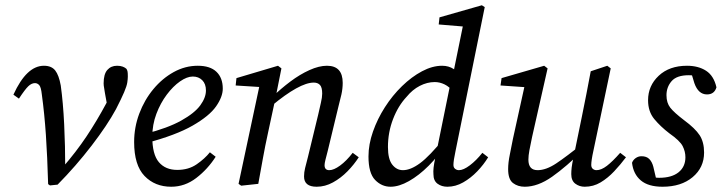

<svg xmlns="http://www.w3.org/2000/svg" viewBox="-20 -699 2744 730"><path d="M163 1Q160 -105 154.5 -186Q149 -267 139 -340Q136 -368 129 -375.5Q122 -383 113 -383Q100 -383 87.5 -371Q75 -359 52 -324L31 -339Q81 -449 147 -449Q176 -449 190 -431Q204 -413 211 -374Q220 -309 224 -226Q228 -143 228 -60L217 -61Q270 -122 309 -180.5Q348 -239 384 -306Q388 -314 392 -322Q396 -330 400 -339L391 -279L379 -345Q378 -354 376 -364Q374 -374 374 -382Q374 -417 388 -433Q402 -449 425 -449Q438 -449 447 -445.5Q456 -442 461 -437Q464 -432 465 -426.5Q466 -421 466 -408Q466 -399 464 -385.5Q462 -372 452 -348.5Q442 -325 421 -284Q388 -223 328.5 -145.5Q269 -68 199 3L170 6Z M631 11Q569 11 529.5 -30Q490 -71 490 -159Q490 -215 509.5 -267Q529 -319 563 -360Q597 -401 640.5 -425Q684 -449 732 -449Q779 -449 803 -426Q827 -403 827 -362Q827 -331 801.5 -294.5Q776 -258 712.5 -221.5Q649 -185 536 -155L532 -190Q618 -212 669 -240.5Q720 -269 741.5 -298.5Q763 -328 763 -355Q763 -380 749 -394Q735 -408 713 -408Q691 -408 664.5 -389.5Q638 -371 614 -339Q590 -307 574.5 -266Q559 -225 559 -179Q559 -112 584 -82.5Q609 -53 654 -53Q697 -53 728 -74.5Q759 -96 778 -120L800 -103Q770 -56 726.5 -22.5Q683 11 631 11Z M1136 -28Q1136 -44 1140 -60Q1144 -76 1151 -103L1190 -264Q1195 -287 1200 -308Q1205 -329 1205 -343Q1205 -367 1196.5 -376Q1188 -385 1173 -385Q1119 -385 1012 -296L1016 -331Q1048 -362 1084 -389Q1120 -416 1156.5 -432.5Q1193 -449 1223 -449Q1283 -449 1283 -384Q1283 -362 1278 -339.5Q1273 -317 1267 -295L1226 -125Q1221 -106 1217.5 -92Q1214 -78 1214 -71Q1214 -52 1232 -52Q1249 -52 1273 -69.5Q1297 -87 1321 -118L1344 -101Q1326 -73 1301 -47.5Q1276 -22 1246 -5.5Q1216 11 1184 11Q1136 11 1136 -28ZM962 0 897 7 887 0 968 -380 987 -367 876 -374 879 -402 1037 -449 1050 -439 1027 -324 999 -194Q988 -144 979.5 -96.5Q971 -49 962 0Z M1465 11Q1431 11 1406 -15Q1381 -41 1381 -104Q1381 -150 1398 -198.5Q1415 -247 1443.5 -291.5Q1472 -336 1508.5 -371.5Q1545 -407 1584.5 -428Q1624 -449 1661 -449Q1686 -449 1705 -436.5Q1724 -424 1747 -395L1707 -347Q1689 -369 1670.5 -378Q1652 -387 1633 -387Q1604 -387 1576 -372.5Q1548 -358 1526 -331Q1494 -297 1474.5 -246.5Q1455 -196 1455 -140Q1455 -94 1471.5 -73Q1488 -52 1512 -52Q1541 -52 1577 -78.5Q1613 -105 1669 -174L1677 -153Q1647 -106 1610 -69Q1573 -32 1535 -10.5Q1497 11 1465 11ZM1712 -125Q1704 -88 1704 -72Q1704 -62 1710.5 -57Q1717 -52 1725 -52Q1742 -52 1766.5 -70.5Q1791 -89 1814 -118L1836 -101Q1819 -73 1794.5 -47.5Q1770 -22 1741 -5.5Q1712 11 1681 11Q1659 11 1643.5 -0.5Q1628 -12 1628 -36Q1627 -47 1628.5 -61.5Q1630 -76 1636 -104L1694 -389L1703 -419L1744 -620L1756 -597L1648 -606L1651 -633L1812 -679L1823 -672Z M1975 11Q1949 11 1930.5 -3Q1912 -17 1912 -56Q1912 -81 1918.5 -112Q1925 -143 1930 -170L1978 -388L1985 -367L1883 -374L1887 -402L2049 -449L2062 -439L2003 -178Q1997 -150 1993 -128.5Q1989 -107 1989 -92Q1989 -52 2024 -52Q2056 -52 2094.5 -77.5Q2133 -103 2200 -157V-131Q2133 -65 2079 -27Q2025 11 1975 11ZM2203 11Q2183 11 2167.5 -0.5Q2152 -12 2152 -37Q2152 -48 2153.5 -62Q2155 -76 2161 -103L2192 -254Q2201 -298 2209.5 -341.5Q2218 -385 2226 -428L2289 -449L2302 -439L2236 -125Q2232 -107 2230 -93.5Q2228 -80 2228 -72Q2228 -62 2234 -57Q2240 -52 2248 -52Q2266 -52 2287.5 -68.5Q2309 -85 2338 -118L2360 -101Q2339 -73 2315 -47.5Q2291 -22 2263.5 -5.5Q2236 11 2203 11Z M2479 -1 2443 -31Q2457 -27 2465.5 -25Q2474 -23 2486 -23Q2534 -23 2560 -44Q2586 -65 2586 -101Q2586 -123 2575.5 -143.5Q2565 -164 2525 -192Q2491 -218 2467.5 -246.5Q2444 -275 2444 -318Q2444 -373 2484.5 -411Q2525 -449 2592 -449Q2635 -449 2664.5 -430Q2694 -411 2704 -367Q2696 -340 2668 -340Q2635 -340 2620 -383L2604 -436L2633 -408Q2626 -410 2618 -411.5Q2610 -413 2599 -413Q2553 -413 2533.5 -390.5Q2514 -368 2514 -337Q2514 -308 2528.5 -289.5Q2543 -271 2581 -242Q2623 -211 2640 -185Q2657 -159 2657 -119Q2657 -62 2613.5 -25.5Q2570 11 2499 11Q2445 11 2416.5 -13Q2388 -37 2383 -80Q2387 -91 2397 -98Q2407 -105 2419 -105Q2438 -105 2448.5 -94.5Q2459 -84 2464 -65Z"/></svg>

Font: Lisu Bosa Light
Style: Italic
Weight: 300
Italic angle: -19°
Designer: David Morse, Annie Olsen, Victor Gaultney, Frank Grießhammer (Latin)
Foundry: SIL International
Version: Version 2.000